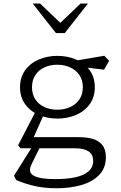

<svg xmlns="http://www.w3.org/2000/svg" viewBox="-20 -818 660 1050"><path d="M68.5 166.5 56.5 143 158.5 -19.5H201.5L152 81.5Q131 124.5 165 143Q199 161.5 281 161.5Q344.5 161.5 390.8 151.8Q437 142 463.2 119.8Q489.5 97.5 489.5 61.5Q489.5 27 464.5 10Q439.5 -7 391 -7H92.5L79 -23.5L179 -216.5L221.5 -196L158 -53.5L149 -68H405.5Q452.5 -68 486 -58.8Q519.5 -49.5 539.2 -25.2Q559 -1 559 42Q559 101.5 521.5 139.5Q484 177.5 423.2 194.5Q362.5 211.5 291 211.5Q221.5 211.5 168.2 199Q115 186.5 68.5 166.5ZM89.5 -341Q89.5 -395.5 117.8 -434.2Q146 -473 192.8 -492.8Q239.5 -512.5 294 -512.5Q348.5 -512.5 395.2 -492.8Q442 -473 470.2 -434.2Q498.5 -395.5 498.5 -341Q498.5 -286.5 470.2 -247.8Q442 -209 395.2 -189.2Q348.5 -169.5 294 -169.5Q239.5 -169.5 192.8 -189.2Q146 -209 117.8 -247.8Q89.5 -286.5 89.5 -341ZM433 -341Q433 -380 414 -407.8Q395 -435.5 363 -449.8Q331 -464 293 -464Q255 -464 223.5 -449.8Q192 -435.5 173.5 -407.8Q155 -380 155 -341Q155 -302 173.5 -274.2Q192 -246.5 223.5 -232.2Q255 -218 293 -218Q331 -218 363 -232.2Q395 -246.5 414 -274.2Q433 -302 433 -341ZM420 -452.5 382 -484.5 550.5 -513 576.5 -485 549 -437ZM286 -637H334L461 -798.5H420.5L310 -693L199.5 -798.5H159Z"/></svg>

Font: Monaspace Xenon Var
Style: Regular
Weight: 400
Designer: Riley Cran and the Lettermatic Team
Version: Version 1.000 (Monaspace Xenon Var)